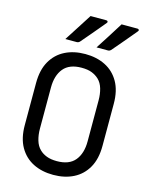

<svg xmlns="http://www.w3.org/2000/svg" viewBox="-139 -1031 878 1136"><g transform="rotate(15 300.0 -462.5)"><path d="M271 -945H368Q374 -945 376.5 -940Q379 -935 374 -930Q350 -901 333.5 -881.5Q317 -862 298.5 -840Q280 -818 249 -782Q247 -780 242.5 -777.5Q238 -775 232 -775H162Q191 -820 216 -859Q241 -898 271 -945ZM461 -945H559Q565 -945 567.5 -940Q570 -935 565 -930Q541 -901 524.5 -881.5Q508 -862 489.5 -840Q471 -818 440 -782Q438 -780 433.5 -777.5Q429 -775 423 -775H353Q382 -820 407 -859Q432 -898 461 -945ZM300 -720Q370 -720 423.5 -693Q477 -666 507.5 -612.5Q538 -559 538 -479V-221Q538 -141 507.5 -87.5Q477 -34 423.5 -7Q370 20 300 20Q230 20 176.5 -7Q123 -34 92.5 -87.5Q62 -141 62 -221V-479Q62 -559 92.5 -612.5Q123 -666 176.5 -693Q230 -720 300 -720ZM154 -224Q154 -186 163.5 -153.5Q173 -121 194 -101Q211 -84 237 -74Q263 -64 300 -64Q375 -64 410.5 -107Q446 -150 446 -224V-476Q446 -514 436.5 -546.5Q427 -579 406 -599Q388 -616 363 -626Q338 -636 300 -636Q225 -636 189.5 -593Q154 -550 154 -476Z"/></g></svg>

Font: Recursive Mn Lnr St
Style: Regular
Weight: 400
Monospace: yes
Version: Version 1.079;hotconv 1.0.112;makeotfexe 2.5.65598; ttfautoh